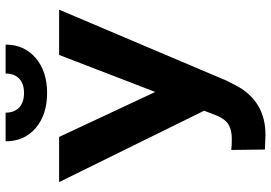

<svg xmlns="http://www.w3.org/2000/svg" viewBox="-158 -780 948 671"><g transform="rotate(-90 315.5 -444.0)"><path d="M330.1 -375 459.5 -710.9H617.7L369.1 -124.5L349.1 -85.9Q293.9 10.3 180.2 10.3L128.9 8.3L127.4 -109.4Q139.2 -107.4 165.5 -107.4Q196.3 -107.4 215.1 -118.2Q233.9 -128.9 246.6 -157.7L264.6 -204.1L15.1 -710.9H172.9ZM495.6 -897.9Q495.6 -833 449 -793Q402.3 -752.9 326.7 -752.9Q251 -752.9 204.3 -792.5Q157.7 -832 157.7 -897.9H257.8Q257.8 -867.2 276.1 -850.3Q294.4 -833.5 326.7 -833.5Q358.4 -833.5 376.5 -850.3Q394.5 -867.2 394.5 -897.9Z"/></g></svg>

Font: MAUL Bold
Style: Bold
Weight: 700
Designer: MAUL
Version: Version 1.0; 2020; ttfautohint (v1.8.3)